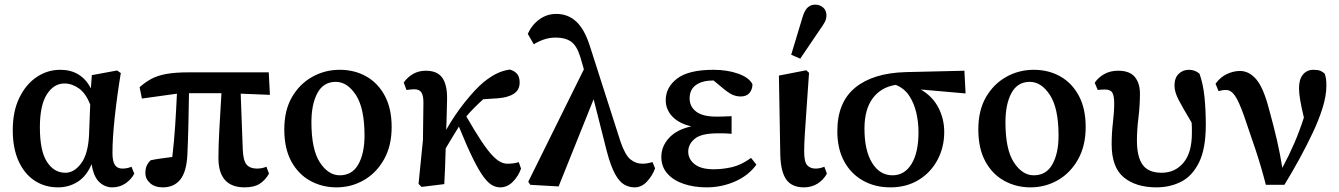

<svg xmlns="http://www.w3.org/2000/svg" viewBox="-20 -794 5775 828"><path d="M152 -245Q152 -143 182.5 -96Q213 -49 262 -49Q300 -49 330 -89.5Q360 -130 364 -212L369 -343Q350 -392 320 -413Q290 -434 258 -434Q212 -434 182 -387Q152 -340 152 -245ZM230 14Q174 14 130 -14.5Q86 -43 60.5 -98.5Q35 -154 35 -233Q35 -314 63.5 -372.5Q92 -431 138.5 -462Q185 -493 240 -493Q330 -493 372 -413L376 -470L485 -490L501 -479Q485 -383 475 -290.5Q465 -198 465 -135Q465 -98 475.5 -82.5Q486 -67 508 -67Q529 -67 547 -75L559 -45Q546 -20 521 -3Q496 14 464 14Q433 14 408.5 -8.5Q384 -31 375 -86Q353 -34 315 -10Q277 14 230 14Z M592 -369 582 -418Q607 -440 633 -454Q659 -468 697 -475Q735 -482 794 -482H1139L1144 -385L1018 -390L1027 -148Q1029 -100 1044 -83.5Q1059 -67 1088 -67Q1110 -67 1129 -75L1140 -45Q1124 -17 1100 -1.5Q1076 14 1035 14Q922 14 922 -113Q922 -167 926 -237.5Q930 -308 935 -392H795Q794 -327 792.5 -258.5Q791 -190 788 -125Q784 -52 757 -19Q730 14 682 14Q648 14 627.5 -4Q607 -22 607 -48Q607 -67 613 -80Q619 -93 630 -103Q649 -107 673.5 -110.5Q698 -114 723 -117Q731 -184 735.5 -253.5Q740 -323 743 -390Z M1431 14Q1369 14 1317.5 -14.5Q1266 -43 1236 -98.5Q1206 -154 1206 -236Q1206 -318 1239 -375Q1272 -432 1326.5 -462.5Q1381 -493 1445 -493Q1509 -493 1559.5 -464.5Q1610 -436 1639.5 -381Q1669 -326 1669 -246Q1669 -165 1636 -106.5Q1603 -48 1549 -17Q1495 14 1431 14ZM1445 -38Q1499 -38 1525.5 -85.5Q1552 -133 1552 -209Q1552 -327 1515 -384Q1478 -441 1428 -441Q1375 -441 1349 -393Q1323 -345 1323 -267Q1323 -149 1359.5 -93.5Q1396 -38 1445 -38Z M1798 12 1785 -1 1804 -191 1806 -353Q1806 -381 1797.5 -395Q1789 -409 1766 -409Q1759 -409 1750 -408Q1741 -407 1733 -406L1721 -438Q1738 -462 1762 -475.5Q1786 -489 1816 -489Q1866 -489 1887.5 -458.5Q1909 -428 1908 -366Q1907 -338 1906.5 -303.5Q1906 -269 1904 -234Q1941 -299 1985.5 -354.5Q2030 -410 2067 -441Q2099 -466 2124.5 -478Q2150 -490 2178 -494Q2196 -490 2208.5 -477Q2221 -464 2221 -438Q2221 -406 2195.5 -389.5Q2170 -373 2125 -370L2064 -366Q2045 -349 2026.5 -330.5Q2008 -312 1991 -292Q2029 -226 2056 -185.5Q2083 -145 2103 -124Q2123 -103 2138.5 -95.5Q2154 -88 2168 -88Q2198 -88 2217 -95L2227 -67Q2216 -35 2192 -10.5Q2168 14 2137 14Q2120 14 2103 5Q2086 -4 2066 -30.5Q2046 -57 2020 -109.5Q1994 -162 1959 -248Q1945 -225 1931 -202.5Q1917 -180 1902 -154Q1901 -115 1899.5 -75Q1898 -35 1896 0Z M2717 14Q2693 14 2672 2Q2651 -10 2632.5 -43.5Q2614 -77 2597 -141L2540 -366L2389 10L2267 3L2258 -10L2498 -495L2482 -550Q2467 -598 2442 -615Q2417 -632 2377 -632Q2349 -632 2325 -623.5Q2301 -615 2282 -603L2256 -648Q2273 -686 2305.5 -710Q2338 -734 2379 -734Q2429 -734 2464.5 -701.5Q2500 -669 2523 -598L2656 -183Q2676 -125 2699 -106.5Q2722 -88 2750 -88Q2761 -88 2772.5 -90Q2784 -92 2794 -95L2805 -68Q2794 -37 2770.5 -11.5Q2747 14 2717 14Z M3027 14Q2973 14 2928.5 -1Q2884 -16 2858 -45.5Q2832 -75 2832 -117Q2832 -163 2865 -199Q2898 -235 2961 -249Q2907 -262 2879 -292Q2851 -322 2851 -362Q2851 -418 2900.5 -455.5Q2950 -493 3057 -493Q3116 -493 3163 -476.5Q3210 -460 3225 -431Q3225 -409 3212.5 -393.5Q3200 -378 3174 -378Q3155 -378 3137.5 -386Q3120 -394 3091 -419L3057 -447Q3009 -447 2981.5 -427.5Q2954 -408 2954 -370Q2954 -334 2982.5 -312.5Q3011 -291 3070 -291Q3085 -291 3098.5 -291.5Q3112 -292 3135 -293V-217Q3110 -219 3098 -219Q3086 -219 3075 -219Q3004 -219 2976 -195.5Q2948 -172 2948 -140Q2948 -108 2975.5 -86Q3003 -64 3058 -64Q3096 -64 3136 -73Q3176 -82 3219 -113L3242 -84Q3208 -37 3150 -11.5Q3092 14 3027 14Z M3447 14Q3395 14 3371 -19.5Q3347 -53 3345 -126L3339 -468L3457 -491L3469 -480Q3462 -379 3457.5 -315Q3453 -251 3450.5 -211Q3448 -171 3448 -140Q3448 -96 3461 -81.5Q3474 -67 3497 -67Q3516 -67 3535 -75L3546 -45Q3531 -18 3505.5 -2Q3480 14 3447 14ZM3392 -558 3441 -720Q3450 -750 3463.5 -762Q3477 -774 3495 -774Q3516 -774 3530 -761.5Q3544 -749 3544 -728Q3544 -712 3537 -699Q3530 -686 3515 -665L3431 -541Z M3820 14Q3753 14 3701 -15.5Q3649 -45 3620 -99Q3591 -153 3591 -228Q3591 -353 3668 -416Q3745 -479 3885 -483L4139 -489L4144 -391L3951 -408Q4002 -378 4027 -329.5Q4052 -281 4052 -225Q4052 -159 4023 -104.5Q3994 -50 3941.5 -18Q3889 14 3820 14ZM3708 -239Q3708 -145 3741 -91.5Q3774 -38 3829 -38Q3881 -38 3911 -87Q3941 -136 3941 -224Q3941 -267 3931.5 -308Q3922 -349 3901 -381Q3880 -413 3843 -428Q3779 -418 3743.5 -370Q3708 -322 3708 -239Z M4424 14Q4362 14 4310.5 -14.5Q4259 -43 4229 -98.5Q4199 -154 4199 -236Q4199 -318 4232 -375Q4265 -432 4319.5 -462.5Q4374 -493 4438 -493Q4502 -493 4552.5 -464.5Q4603 -436 4632.5 -381Q4662 -326 4662 -246Q4662 -165 4629 -106.5Q4596 -48 4542 -17Q4488 14 4424 14ZM4438 -38Q4492 -38 4518.5 -85.5Q4545 -133 4545 -209Q4545 -327 4508 -384Q4471 -441 4421 -441Q4368 -441 4342 -393Q4316 -345 4316 -267Q4316 -149 4352.5 -93.5Q4389 -38 4438 -38Z M4967 14Q4879 14 4826.5 -29Q4774 -72 4774 -172Q4774 -219 4779.5 -265.5Q4785 -312 4785 -349Q4785 -380 4777 -394Q4769 -408 4745 -408Q4738 -408 4729.5 -407.5Q4721 -407 4714 -406L4701 -437Q4716 -460 4742 -474.5Q4768 -489 4802 -489Q4852 -489 4874 -462Q4896 -435 4896 -391Q4896 -339 4889.5 -286Q4883 -233 4883 -188Q4883 -118 4907.5 -83.5Q4932 -49 4990 -49Q5047 -49 5083.5 -92Q5120 -135 5120 -220Q5120 -231 5120 -242.5Q5120 -254 5119 -265Q5082 -327 5063.5 -362Q5045 -397 5045 -425Q5045 -458 5063 -475.5Q5081 -493 5107 -493Q5134 -493 5153 -476Q5169 -430 5174.5 -374.5Q5180 -319 5180 -256Q5180 -153 5151 -94Q5122 -35 5074 -10.5Q5026 14 4967 14Z M5439 3Q5419 -75 5395 -147Q5371 -219 5345 -294Q5323 -356 5306 -381Q5289 -406 5267 -406Q5257 -406 5249.5 -404.5Q5242 -403 5235 -401L5222 -433Q5243 -462 5271.5 -475Q5300 -488 5327 -488Q5367 -488 5398 -451.5Q5429 -415 5453 -322Q5473 -250 5487 -189Q5501 -128 5510 -70Q5539 -124 5561.5 -176Q5584 -228 5603 -287Q5592 -333 5587 -362.5Q5582 -392 5582 -414Q5582 -452 5599 -472.5Q5616 -493 5644 -493Q5664 -493 5674.5 -488.5Q5685 -484 5693 -476Q5697 -464 5698.5 -453Q5700 -442 5700 -424Q5700 -382 5684 -330Q5668 -278 5641 -221Q5614 -164 5582.5 -106.5Q5551 -49 5519 3Z"/></svg>

Font: Source Serif 4 Semibold
Style: Regular
Weight: 600
Designer: Frank Grießhammer
Foundry: Adobe
Version: Version 4.005;hotconv 1.1.0;makeotfexe 2.6.0